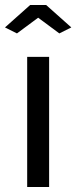

<svg xmlns="http://www.w3.org/2000/svg" viewBox="-38 -750 306 770"><path d="M-18 -640 83 -730H147L248 -640L200 -616L115 -679L30 -616ZM71 0V-522H159V0Z"/></svg>

Font: Boldmen Medium
Style: Regular
Weight: 400
Designer: Matt McInerney, Pablo Impallari, Rodrigo Fuenzalida
Foundry: LIVING CONCEPT
Version: Version 1.000